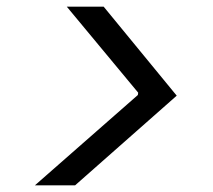

<svg xmlns="http://www.w3.org/2000/svg" viewBox="-20 -638 640 578"><path d="M85 -80 395 -352 396 -359 181 -618H292L512 -350L206 -80Z"/></svg>

Font: DM Mono
Style: Italic
Weight: 400
Italic angle: -10°
Designer: Colophon Foundry
Foundry: Colophon Foundry
Version: Version 1.000; ttfautohint (v1.8.2.53-6de2)